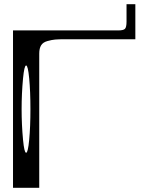

<svg xmlns="http://www.w3.org/2000/svg" viewBox="-20 -895 748 915"><path d="M89.8 -521.5Q83 -449.2 83 -375Q83 -300.8 89.8 -228.5Q95.7 -167 104.5 -167Q113.3 -167 119.1 -228.5Q125 -290 125 -375Q125 -460 119.1 -521.5Q113.3 -583 104.5 -583Q95.7 -583 89.8 -521.5ZM583 -792V-875H625V-708H292Q258.8 -708 242.7 -706.5Q226.6 -705.1 205.6 -699.2Q184.6 -693.4 175.8 -678.7Q167 -664.1 167 -639.6V0H42V-750H543Q568.4 -750 575.7 -757.8Q583 -765.6 583 -792Z"/></svg>

Font: okolaksMetalik
Style: bold
Weight: 700
Width: 7
Version: Version 0.6